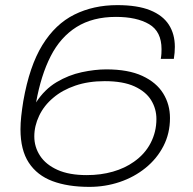

<svg xmlns="http://www.w3.org/2000/svg" viewBox="-20 -718 752 750"><path d="M329 12Q245 12 185 -10.5Q125 -33 92.5 -82.5Q60 -132 60 -213Q60 -237 63 -264.5Q66 -292 71 -323Q95 -460 145.5 -542Q196 -624 270.5 -661Q345 -698 438 -698Q517 -698 566.5 -678Q616 -658 639.5 -621.5Q663 -585 663 -535Q663 -524 662 -512Q661 -500 659 -488H608Q610 -499 610.5 -508Q611 -517 611 -526Q611 -595 562.5 -623.5Q514 -652 433 -652Q342 -652 279 -612.5Q216 -573 178 -498.5Q140 -424 121 -318Q154 -369 201 -397Q248 -425 299.5 -436Q351 -447 395 -447Q481 -447 536 -421.5Q591 -396 617.5 -353Q644 -310 644 -257Q644 -197 618.5 -147.5Q593 -98 548.5 -62Q504 -26 447.5 -7Q391 12 329 12ZM319 -34Q374 -34 421 -47.5Q468 -61 503 -86Q546 -116 568.5 -159.5Q591 -203 591 -253Q591 -293 570.5 -326.5Q550 -360 505.5 -380.5Q461 -401 389 -401Q325 -401 274 -383.5Q223 -366 188 -336Q152 -306 133 -266Q114 -226 114 -185Q114 -144 136.5 -109.5Q159 -75 204.5 -54.5Q250 -34 319 -34Z"/></svg>

Font: Archivo Expanded Thin
Style: Italic
Weight: 250
Width: 7
Italic angle: -10°
Designer: Hector Gatti
Foundry: Omnibus-Type
Version: Version 2.001